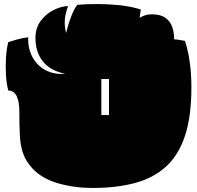

<svg xmlns="http://www.w3.org/2000/svg" viewBox="-20 -900 980 953"><path d="M438 33Q350 33 269 10Q188 -13 140 -65Q108 -100 94.5 -139Q81 -178 78.5 -228.5Q76 -279 76 -346Q76 -395 63 -422.5Q50 -450 21 -451Q12 -485 9.5 -529Q7 -573 10 -616.5Q13 -660 21 -691Q40 -697 64.5 -704Q89 -711 120 -715Q118 -659 141.5 -616Q165 -573 207.5 -551Q250 -529 304 -534Q231 -548 193.5 -594.5Q156 -641 156 -711Q156 -762 182.5 -797Q209 -832 246.5 -850.5Q284 -869 318 -870Q303 -830 301.5 -798.5Q300 -767 308 -736Q320 -785 335 -822.5Q350 -860 364 -876Q385 -878 409.5 -879Q434 -880 462 -880Q513 -880 570 -874.5Q627 -869 679 -853L673 -812Q686 -819 700 -824Q714 -829 733 -829Q777 -829 801 -811.5Q825 -794 834.5 -767Q844 -740 844 -712V-705Q859 -704 873 -701.5Q887 -699 898 -697Q930 -600 930 -465Q930 -323 898.5 -227Q867 -131 805 -74Q743 -17 651 8Q559 33 438 33ZM483 -329H521V-508H483Z"/></svg>

Font: Oi
Style: Regular
Weight: 400
Designer: Kostas Bartsokas, Mohamad Dakak
Foundry: Foundry5
Version: Version 4.000